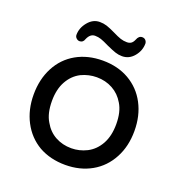

<svg xmlns="http://www.w3.org/2000/svg" viewBox="-125 -782 844 899"><g transform="rotate(20 297.0 -332.0)"><path d="M165 -21.5Q108.4 -54.7 77.1 -114.3Q45.9 -173.8 45.9 -249Q45.9 -325.2 77.1 -384.8Q108.4 -444.3 165.5 -476.6Q222.7 -508.8 296.9 -508.8Q371.1 -508.8 427.7 -476.6Q485.4 -443.4 516.6 -384.3Q547.9 -325.2 547.9 -249Q547.9 -172.9 516.6 -114.3Q484.4 -53.7 427.2 -21.5Q370.1 10.7 296.9 10.7Q222.7 10.7 165 -21.5ZM374 -90.8Q412.1 -110.4 434.6 -150.9Q457 -191.4 457 -250Q457 -311.5 433.6 -349.6Q412.1 -386.7 376.5 -406.2Q340.8 -425.8 296.9 -425.8Q256.8 -425.8 219.7 -408.2Q181.6 -388.7 159.2 -348.6Q136.7 -308.6 136.7 -250Q136.7 -187.5 160.2 -149.4Q181.6 -111.3 217.3 -91.8Q252.9 -72.3 296.9 -72.3Q336.9 -72.3 374 -90.8ZM138.7 -580.1Q138.7 -614.3 163.1 -644Q187.5 -673.8 221.7 -673.8Q240.2 -673.8 256.8 -668.5Q273.4 -663.1 299.8 -650.4Q325.2 -637.7 340.3 -632.8Q355.5 -627.9 372.1 -627.9Q384.8 -627.9 393.1 -633.8Q401.4 -639.6 407.2 -653.3Q415 -674.8 432.6 -674.8Q442.4 -674.8 448.7 -668.5Q455.1 -662.1 456.1 -652.3Q456.1 -616.2 432.1 -587.4Q408.2 -558.6 373 -558.6Q355.5 -558.6 339.4 -564Q323.2 -569.3 293 -583Q267.6 -595.7 252.9 -600.6Q238.3 -605.5 222.7 -605.5Q198.2 -605.5 185.5 -575.2Q179.7 -556.6 162.1 -556.6Q153.3 -556.6 146 -563.5Q138.7 -570.3 138.7 -580.1Z"/></g></svg>

Font: jf-openhuninn-2.1
Style: Regular
Weight: 400
Designer: [Kosugi Maru]
Designed by MOTOYA      

[Varela Round]
Joe Prince (Latin component); Avraham Cornfeld (Hebrew component)
Foundry: justfont Co., Ltd.
Version: 2.1